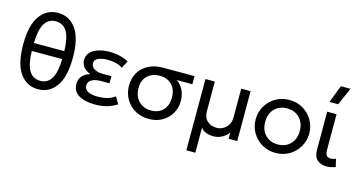

<svg xmlns="http://www.w3.org/2000/svg" viewBox="-94 -1185 3431 1822"><g transform="rotate(15 1621.0 -273.5)"><path d="M294.5 15Q183.5 15 116.8 -78Q50 -171 50 -360Q50 -550 116.8 -642.5Q183.5 -735 294.5 -735Q405 -735 471.8 -642.5Q538.5 -550 538.5 -360Q538.5 -171 471.8 -78Q405 15 294.5 15ZM145 -399H443.5Q441 -528.5 404 -590.2Q367 -652 294.5 -652Q221.5 -652 184.5 -590.2Q147.5 -528.5 145 -399ZM294.5 -68Q367 -68 404 -129.8Q441 -191.5 443.5 -321H145Q147.5 -191.5 184.5 -129.8Q221.5 -68 294.5 -68Z M854 15Q755 15 694.8 -20.8Q634.5 -56.5 634.5 -131.5Q634.5 -171 657.5 -202Q680.5 -233 738 -253Q686 -273.5 666 -303.2Q646 -333 646 -367Q646 -412.5 675 -443Q704 -473.5 753 -489Q802 -504.5 861.5 -504.5Q914 -504.5 959.8 -494Q1005.5 -483.5 1049.5 -460.5L1011.5 -388.5Q983 -408 946 -417.2Q909 -426.5 865.5 -426.5Q813 -426.5 774.5 -411.5Q736 -396.5 736 -358.5Q736 -324.5 768.5 -305Q801 -285.5 852 -285.5H937V-215.5H854Q798 -215.5 763.5 -196.8Q729 -178 729 -139.5Q729 -101 764.2 -82.5Q799.5 -64 862 -64Q912 -64 955.2 -76Q998.5 -88 1028.5 -112L1068 -44Q980 15 854 15Z M1382 15Q1306.5 15 1247.5 -19.2Q1188.5 -53.5 1154.8 -112Q1121 -170.5 1121 -243Q1121 -315 1153.5 -370.8Q1186 -426.5 1246.2 -458.2Q1306.5 -490 1389 -490H1698.5V-410.5H1545Q1592 -378.5 1613.2 -330.2Q1634.5 -282 1634.5 -229.5Q1634.5 -161 1602.5 -105.5Q1570.5 -50 1513.8 -17.5Q1457 15 1382 15ZM1383.5 -68Q1455.5 -68 1499.8 -112.8Q1544 -157.5 1544 -238Q1544 -318 1498.8 -363.2Q1453.5 -408.5 1379.5 -408.5Q1309 -408.5 1261.8 -366.2Q1214.5 -324 1214.5 -244Q1214.5 -163.5 1261.5 -115.8Q1308.5 -68 1383.5 -68Z M1806 210V-490H1898V-199Q1898 -136 1935.2 -103.2Q1972.5 -70.5 2028 -70.5Q2062.5 -70.5 2092 -87.8Q2121.5 -105 2139.5 -135.5Q2157.5 -166 2157.5 -206.5V-490H2249.5V0H2165V-60Q2135 -21.5 2097.2 -3.2Q2059.5 15 2017 15Q1979 15 1947 3.2Q1915 -8.5 1894 -36.5V210Z M2628 15Q2552 15 2492.5 -20.5Q2433 -56 2399 -115Q2365 -174 2365 -245Q2365 -315 2399 -374.2Q2433 -433.5 2492.5 -469.2Q2552 -505 2628 -505Q2704.5 -505 2763.8 -469.5Q2823 -434 2857.2 -375Q2891.5 -316 2891.5 -245Q2891.5 -175 2857.5 -115.8Q2823.5 -56.5 2764 -20.8Q2704.5 15 2628 15ZM2628 -68Q2702 -68 2750 -115.8Q2798 -163.5 2798 -245Q2798 -326.5 2750.2 -374.2Q2702.5 -422 2628 -422Q2554 -422 2506.2 -374.2Q2458.5 -326.5 2458.5 -245Q2458.5 -163.5 2506.2 -115.8Q2554 -68 2628 -68Z M3130 14Q3074 14 3038 -17Q3002 -48 3002 -115.5V-490H3094V-149.5Q3094 -104 3106.5 -86.2Q3119 -68.5 3149.5 -68.5Q3169.5 -68.5 3198.5 -80L3216.5 -3.5Q3194.5 4.5 3172.5 9.2Q3150.5 14 3130 14ZM2998.5 -585 3065 -757H3159.5L3084 -585Z"/></g></svg>

Font: Geologica Light
Style: Regular
Weight: 300
Designer: Sindre Bremnes, Frode Helland
Foundry: Monokrom Skriftforlag AS
Version: Version 1.010; ttfautohint (v1.8.4.7-5d5b);gftools[0.9.28]